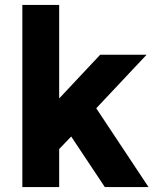

<svg xmlns="http://www.w3.org/2000/svg" viewBox="-20 -762 635 782"><path d="M221 0H71V-742H221V-361L388 -539H577L372 -321L585 0H407L270 -206L221 -155Z"/></svg>

Font: Montreal
Style: Bold
Weight: 700
Designer: Julieta Ulanovsky, usr_local_share
Foundry: Julieta Ulanovsky, usr_local_share
Version: Version 2.001